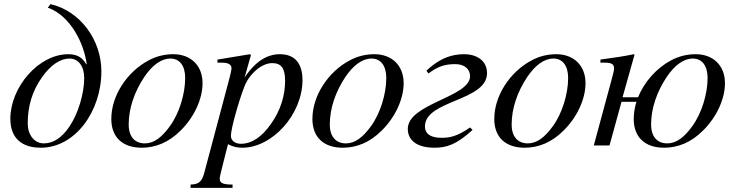

<svg xmlns="http://www.w3.org/2000/svg" viewBox="-20 -703 3543 928"><path d="M211 -666C322 -627 387 -490 399 -393L397 -392C379 -424 354 -441 310 -441C166 -441 30 -281 30 -129C30 -35 86 11 177 11C343 11 470 -164 470 -359C470 -508 369 -650 224 -683ZM387 -326C387 -255 360 -157 316 -92C279 -36 236 -10 192 -10C145 -10 114 -52 114 -107C114 -188 135 -263 184 -331C226 -390 272 -420 316 -420C359 -420 387 -383 387 -326Z M959 -301C959 -389 899 -441 818 -441C777 -441 737 -432 698 -411C593 -355 518 -240 518 -128C518 -41 571 11 665 11C731 11 795 -14 853 -72C919 -137 959 -225 959 -301ZM875 -326C875 -250 847 -156 801 -93C762 -39 724 -10 680 -10C633 -10 602 -41 602 -101C602 -180 630 -259 676 -329C716 -389 760 -420 804 -420C847 -420 875 -387 875 -326Z M1193 -437 1188 -441 1031 -415V-400H1055C1071 -400 1099 -397 1099 -373C1099 -368 1095 -346 1084 -306L969 126C957 173 944 188 901 189V205H1104V189C1057 189 1042 182 1042 160C1042 146 1065 64 1082 -6C1107 7 1128 11 1151 11C1297 11 1442 -151 1442 -316C1442 -394 1407 -441 1333 -441C1273 -441 1216 -409 1162 -328ZM1358 -313C1358 -243 1337 -170 1289 -103C1245 -41 1197 -8 1144 -8C1116 -8 1096 -24 1096 -46C1096 -80 1132 -209 1161 -284C1184 -344 1243 -398 1296 -398C1341 -398 1358 -370 1358 -313Z M1931 -301C1931 -389 1871 -441 1790 -441C1749 -441 1709 -432 1670 -411C1565 -355 1490 -240 1490 -128C1490 -41 1543 11 1637 11C1703 11 1767 -14 1825 -72C1891 -137 1931 -225 1931 -301ZM1847 -326C1847 -250 1819 -156 1773 -93C1734 -39 1696 -10 1652 -10C1605 -10 1574 -41 1574 -101C1574 -180 1602 -259 1648 -329C1688 -389 1732 -420 1776 -420C1819 -420 1847 -387 1847 -326Z M2051 -348C2097 -382 2129 -393 2181 -393C2227 -393 2252 -367 2252 -335C2252 -233 1951 -203 1951 -80C1951 -23 1998 11 2080 11C2139 11 2186 -4 2264 -75L2252 -87C2186 -41 2150 -37 2113 -37C2071 -37 2034 -50 2034 -92C2034 -220 2334 -213 2334 -350C2334 -405 2290 -441 2223 -441C2136 -441 2079 -397 2041 -361Z M2810 -301C2810 -389 2750 -441 2669 -441C2628 -441 2588 -432 2549 -411C2444 -355 2369 -240 2369 -128C2369 -41 2422 11 2516 11C2582 11 2646 -14 2704 -72C2770 -137 2810 -225 2810 -301ZM2726 -326C2726 -250 2698 -156 2652 -93C2613 -39 2575 -10 2531 -10C2484 -10 2453 -41 2453 -101C2453 -180 2481 -259 2527 -329C2567 -389 2611 -420 2655 -420C2698 -420 2726 -387 2726 -326Z M2989 -233 3047 -439 3044 -441C2989 -430 2961 -426 2882 -415V-400H2907C2939 -400 2948 -390 2948 -372C2948 -360 2941 -336 2929 -292L2850 0H2926L2984 -211H3056C3048 -186 3043 -153 3043 -128C3043 -41 3096 11 3190 11C3256 11 3320 -14 3378 -72C3444 -137 3484 -225 3484 -301C3484 -389 3424 -441 3343 -441C3302 -441 3262 -432 3223 -411C3152 -373 3094 -307 3064 -233ZM3400 -326C3400 -250 3372 -156 3326 -93C3287 -39 3249 -10 3205 -10C3158 -10 3127 -41 3127 -101C3127 -180 3155 -259 3201 -329C3241 -389 3285 -420 3329 -420C3372 -420 3400 -387 3400 -326Z"/></svg>

Font: STIXGeneral
Style: Italic
Weight: 400
Italic angle: -16.33°
Designer: MicroPress Inc., with final additions and corrections provided by Coen Hoffman, Elsevier (retired)
Version: Version 1.1.0